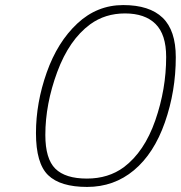

<svg xmlns="http://www.w3.org/2000/svg" viewBox="-20 -729 714 758"><path d="M469 -69Q550 -130 593 -253.5Q636 -377 636 -504Q636 -593 594 -634.5Q552 -676 473.5 -676Q395 -676 336 -633Q253 -572 206 -445Q159 -318 159 -196Q159 -102 198.5 -63Q238 -24 323 -24Q408 -24 469 -69ZM674 -503Q674 -369 631 -246Q588 -123 509 -57Q430 9 324 9Q218 9 170 -37.5Q122 -84 122 -203.5Q122 -323 164.5 -443Q207 -563 285 -636Q363 -709 466.5 -709Q570 -709 622 -659Q674 -609 674 -503Z"/></svg>

Font: Titillium Web ExtraLight
Style: Italic
Weight: 275
Italic angle: -13°
Version: Version 1.002;PS 57.000;hotconv 1.0.70;makeotf.lib2.5.55311